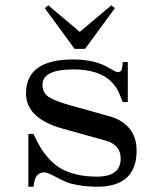

<svg xmlns="http://www.w3.org/2000/svg" viewBox="-20 -692 606 724"><path d="M148.9 -661.1 162.1 -671.9 280.8 -571.8 399.9 -671.9 413.1 -661.1 300.8 -507.8H261.2ZM78.1 -339.8Q78.1 -467.8 255.9 -467.8Q337.9 -467.8 391.1 -436Q417 -419.9 423.8 -419.9Q439.5 -419.9 440.9 -438L442.9 -458H461.9V-307.1H442.9L429.2 -340.8Q390.1 -430.2 256.8 -430.2Q140.1 -430.2 140.1 -372.1Q140.1 -342.3 163.3 -326.7Q186.5 -311 245.1 -294.9L395 -252.9Q440.4 -240.2 467.8 -207.8Q495.1 -175.3 495.1 -124Q495.1 12.2 345.2 12.2Q295.9 12.2 246.1 0Q224.1 -6.8 191.2 -24.4Q158.2 -42 148.9 -42Q117.2 -42 109.9 -8.8L106 12.2H86.9V-187H106Q120.1 -156.7 133.3 -135Q146.5 -113.3 166.7 -91.3Q187 -69.3 210.7 -55.9Q234.4 -42.5 268.6 -34.2Q302.7 -25.9 345.2 -25.9Q435.1 -25.9 435.1 -94.2Q435.1 -144.5 380.9 -161.1L215.8 -207Q78.1 -245.6 78.1 -339.8Z"/></svg>

Font: New Heterodox Mono
Style: Book
Weight: 400
Designer: Hao Chi Kiang <hello@hckiang.com>, Alexey Kryukov <alexios@thessalonica.org.ru>
Version: Version 0.0.3